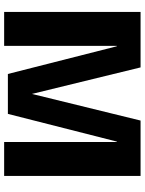

<svg xmlns="http://www.w3.org/2000/svg" viewBox="97 -812 715 950"><g transform="rotate(90 455.0 -337.5)"><path d="M39.5 0H207.5V-557.5H209.5L346.5 -18.5H544L681 -557.5H683V0H851V-675H577L444.5 -134.5H446L314 -675H39.5Z"/></g></svg>

Font: Anybody UltraCondensed Thin
Style: Bold
Weight: 700
Version: Version 1.111